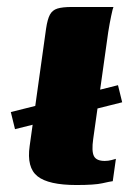

<svg xmlns="http://www.w3.org/2000/svg" viewBox="-20 -525 375 550"><path d="M318 -281 330 -232 23 -155 11 -204ZM199 5Q119 5 87.5 -20Q56 -45 65 -107L112 -443Q116 -470 123 -483Q130 -496 144.5 -500.5Q159 -505 186 -505H305Q303 -501 298.5 -479.5Q294 -458 290 -433L247 -127Q242 -92 249 -78Q256 -64 280 -64Q290 -64 299.5 -66.5Q309 -69 312 -70L303 -6Q295 -5 273 0Q251 5 199 5Z"/></svg>

Font: Genos ExtraBold
Style: Italic
Weight: 800
Italic angle: -8°
Version: Version 1.010